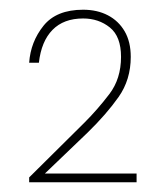

<svg xmlns="http://www.w3.org/2000/svg" viewBox="-20 -727 341 395"><path d="M40 -598Q43 -641 69.5 -674Q96 -707 151 -707Q180 -707 202 -695.5Q224 -684 236.5 -662.5Q249 -641 249 -610Q249 -563 224 -527.5Q199 -492 160 -454L64 -362L59 -370H261V-352H40V-362L154 -475Q181 -502 205 -533.5Q229 -565 229 -610Q229 -652 206 -670.5Q183 -689 151 -689Q111 -689 88 -665.5Q65 -642 60 -598Z"/></svg>

Font: Poppins Variable
Style: Regular
Weight: 100
Designer: Jonny Pinhorn
Foundry: Indian Type Foundry
Version: Version 6.000